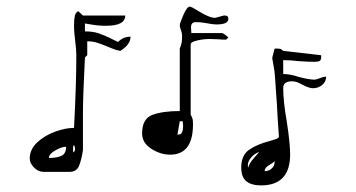

<svg xmlns="http://www.w3.org/2000/svg" viewBox="-20 -807 1077 581"><path d="M524 -471V-660Q529 -672 530 -679.5Q531 -687 531 -700Q531 -707 527.5 -716Q524 -725 524 -730Q524 -737 535 -762Q546 -787 554 -787Q559 -787 578 -775Q613 -753 631 -753Q636 -754 644 -756.5Q652 -759 657 -760H661Q671 -760 671 -750Q671 -733 635 -733Q624 -733 604 -737Q598 -738 590.5 -739Q583 -740 572 -740Q558 -740 558 -724L559 -707H651Q654 -707 660.5 -702.5Q667 -698 671 -693L664 -687Q650 -687 643 -688L615 -689Q596 -689 576.5 -684.5Q557 -680 557 -673V-460Q562 -451 563 -446Q564 -441 564 -431Q564 -339 495 -339Q465 -339 437.5 -357Q410 -375 410 -403Q410 -448 441.5 -459.5Q473 -471 524 -471ZM204 -420Q211 -552 211 -641Q211 -656 207 -688Q206 -696 205 -707Q204 -718 204 -733Q204 -748 206.5 -759Q209 -770 217 -773L231 -760H359Q359 -729 301 -729Q277 -729 258 -732.5Q239 -736 237 -736V-712Q261 -712 277.5 -706.5Q294 -701 311.5 -692.5Q329 -684 337 -680Q353 -696 375 -696Q375 -672 344 -653Q332 -655 320 -660Q308 -665 303 -667Q286 -674 273 -678Q260 -682 244 -682V-640L237 -633Q231 -514 231 -467V-353Q227 -325 219.5 -306Q212 -287 191 -287H111Q96 -287 83 -300Q70 -313 70 -327Q70 -355 92.5 -376Q115 -397 146.5 -408.5Q178 -420 204 -420ZM795 -380Q806 -383 814.5 -386Q823 -389 824 -393Q819 -464 818 -490Q816 -513 814.5 -540Q813 -567 811 -587Q811 -591 807.5 -609.5Q804 -628 804 -630V-633L811 -660H817Q825 -660 828.5 -659Q832 -658 837 -653L951 -640Q952 -640 952 -635Q952 -625 947 -622.5Q942 -620 932 -620H928Q913 -620 883 -622Q861 -625 837 -625V-583Q858 -583 885 -574Q915 -566 931 -566Q937 -566 948 -570.5Q959 -575 967 -575Q967 -560 955 -550Q943 -540 927 -540Q916 -540 896 -550Q878 -561 864 -561Q837 -561 837 -541Q837 -500 848 -438Q858 -372 858 -340Q858 -246 770 -246Q741 -246 725.5 -258.5Q710 -271 710 -300Q710 -337 733.5 -353.5Q757 -370 795 -380ZM517 -400H521Q534 -400 534 -426L533 -440H524ZM201 -355Q201 -346 203 -346Q204 -346 205.5 -349.5Q207 -353 207 -356Q207 -364 204 -367H203Q201 -367 201 -355ZM128 -329Q152 -329 166 -335.5Q180 -342 180 -363Q167 -363 147.5 -352Q128 -341 128 -329ZM730 -307Q730 -302 731 -300Q735 -314 749 -329.5Q763 -345 764 -347Q751 -343 740.5 -331Q730 -319 730 -307ZM781 -289Q793 -289 802 -297Q811 -305 811 -317V-320Q808 -315 799.5 -310.5Q791 -306 786 -301Q781 -296 781 -289Z"/></svg>

Font: Krikikrak Dingbats
Style: Regular
Weight: 400
Designer: Jenny du Carrois
Foundry: bBox Type GmbH
Version: Version 1.001